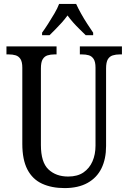

<svg xmlns="http://www.w3.org/2000/svg" viewBox="-20 -951 656 981"><path d="M310 10Q244 10 195 -12.5Q146 -35 120 -85Q94 -135 94 -216V-605Q94 -635 84.5 -649.5Q75 -664 59.5 -668.5Q44 -673 25 -673H13V-714H269V-673H258Q238 -673 222.5 -668Q207 -663 198 -648Q189 -633 189 -601V-210Q189 -122 227.5 -85.5Q266 -49 328 -49Q376 -49 406.5 -70Q437 -91 452.5 -126.5Q468 -162 468 -207V-605Q468 -635 458.5 -649.5Q449 -664 434 -668.5Q419 -673 399 -673H388V-714H603V-673H592Q572 -673 556 -668Q540 -663 531 -648Q522 -633 522 -601V-205Q522 -139 498.5 -91Q475 -43 427.5 -16.5Q380 10 310 10ZM195 -784Q209 -803 225.5 -829Q242 -855 258 -882Q274 -909 282 -931H369Q379 -909 394 -882Q409 -855 426 -829Q443 -803 456 -784V-771H418Q403 -786 386 -802.5Q369 -819 353.5 -836.5Q338 -854 325 -872Q312 -854 296.5 -836.5Q281 -819 264.5 -802.5Q248 -786 233 -771H195Z"/></svg>

Font: Noto Serif Condensed
Style: Regular
Weight: 400
Width: 3
Designer: Monotype Design Team
Foundry: Monotype Imaging Inc.
Version: Version 2.015